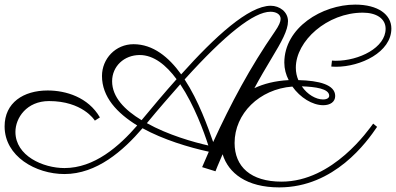

<svg xmlns="http://www.w3.org/2000/svg" viewBox="-40 -719 1720 834"><path d="M1402 -456 1399 -430C1400 -430 1408 -429 1420 -429C1526 -429 1660 -492 1660 -595C1660 -656 1602 -699 1503 -699C1359 -699 1195 -599 1195 -447C1195 -420 1202 -394 1214 -371C1155 -368 1105 -355 1065 -336C1088 -379 1114 -423 1141 -468C1182 -536 1211 -587 1211 -627C1211 -668 1174 -694 1136 -694C1040 -694 893 -559 747 -396C693 -471 625 -527 540 -527C462 -527 403 -464 403 -389C403 -298 468 -228 556 -174C477 -83 370 11 240 11C147 11 27 -42 27 -146C27 -207 76 -280 173 -280C317 -280 370 -199 372 -195L394 -209C343 -297 246 -326 167 -326C62 -326 -20 -273 -20 -170C-20 -40 115 37 240 37C380 37 495 -64 579 -162C670 -112 780 -79 867 -60L838 7L896 25C896 24 907 -3 927 -49C952 33 1031 95 1173 95C1413 95 1554 -103 1598 -168L1581 -182C1562 -157 1407 70 1183 70C1049 70 979 5 979 -98C979 -225 1086 -332 1230 -343C1264 -295 1317 -262 1364 -262C1394 -262 1416 -276 1416 -302C1416 -351 1346 -369 1256 -371C1249 -387 1245 -405 1245 -425C1245 -541 1381 -664 1536 -664C1594 -664 1635 -639 1635 -594C1635 -512 1520 -455 1418 -455C1408 -455 1402 -456 1402 -456ZM762 -374C938 -569 1063 -668 1135 -668C1158 -668 1179 -658 1179 -637C1179 -625 1172 -608 1154 -582C1046 -426 962 -268 886 -102C863 -167 823 -281 762 -374ZM447 -366C447 -431 499 -480 567 -480C628 -480 682 -436 727 -375C675 -317 624 -256 575 -197C502 -241 447 -297 447 -366ZM865 -87C802 -101 689 -133 598 -184C649 -246 698 -302 743 -353C804 -262 846 -146 865 -87ZM1390 -303C1390 -294 1381 -287 1363 -287C1333 -287 1295 -308 1271 -344C1329 -342 1390 -334 1390 -303Z"/></svg>

Font: Parisienne
Style: Regular
Weight: 400
Designer: Astigmatic (AOETI)
Foundry: Astigmatic (AOETI)
Version: Version 1.000